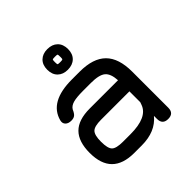

<svg xmlns="http://www.w3.org/2000/svg" viewBox="-186 -862 1013 1013"><g transform="rotate(-45 320.0 -356.0)"><path d="M313 -558Q278 -558 257 -578.5Q236 -599 236 -635Q236 -671 257 -691.5Q278 -712 313 -712Q349 -712 370 -691.5Q391 -671 391 -635Q391 -599 370 -578.5Q349 -558 313 -558ZM333 -629Q333 -633 333 -635Q333 -651 331 -653Q329 -655 313 -655Q297 -655 295 -652.5Q293 -650 293 -635Q293 -619 295.5 -617Q298 -615 313 -615Q328 -615 330.5 -617Q333 -619 333 -629ZM250 0Q84 0 84 -166Q84 -250 124.5 -291Q165 -332 250 -332H461Q458 -384 434 -403.5Q410 -423 350 -423H292Q242 -423 217.5 -416Q193 -409 183 -392Q174 -371 164 -363Q154 -355 136 -355Q114 -355 102.5 -367Q91 -379 96 -398Q125 -507 292 -507H350Q450 -507 498 -459Q546 -411 546 -311V-42Q546 0 504 0Q462 0 462 -42V-65Q409 0 306 0ZM306 -84Q433 -84 457 -153Q458 -155 459.5 -160Q461 -165 462 -167V-248H250Q201 -248 184.5 -231.5Q168 -215 168 -166Q168 -116 184 -100Q200 -84 250 -84Z"/></g></svg>

Font: Jura
Style: Bold
Weight: 700
Designer: Daniel Johnson, Alexei Vanyashin
Foundry: Daniel Johnson
Version: Version 5.103